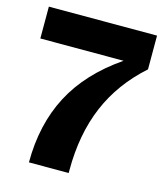

<svg xmlns="http://www.w3.org/2000/svg" viewBox="-100 -726 685 802"><g transform="rotate(15 242.0 -325.0)"><path d="M100.1 0Q100.1 -163.6 165.8 -289.6Q231.4 -415.5 372.1 -512.2H12.2V-649.9H480V-503.9Q374.5 -410.2 323.2 -289.1Q272 -168 272 -12.2V0Z"/></g></svg>

Font: Apfel Grotezk
Style: Bold
Weight: 700
Designer: Luigi Gorlero
Foundry: Collletttivo
Version: Version 2.000;FEAKit 1.0